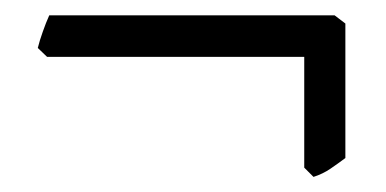

<svg xmlns="http://www.w3.org/2000/svg" viewBox="-20 -322 509 253"><path d="M435.1 -113.8Q425.3 -106.4 415.3 -99.6Q405.3 -92.8 393.1 -88.9L380.9 -101.1V-247.1H42L29.8 -258.8Q32.2 -268.6 36.4 -280.3Q40.5 -292 44.9 -301.8H420.9L435.1 -291V-113.8Z"/></svg>

Font: Gentium
Style: Regular
Weight: 400
Designer: J. Victor Gaultney
Version: Version 1.03; 2011; OFL 1.1 release